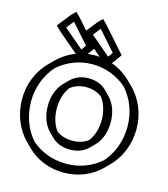

<svg xmlns="http://www.w3.org/2000/svg" viewBox="-165 -1286 1281 1463"><g transform="rotate(15 476.0 -554.5)"><path d="M602 -928 575 -891 420 -1023 466 -1082ZM672 -928 499 -1124 464 -1159 429 -1124 347 -1020 382 -985 581 -816 616 -851ZM391 -928 364 -891 209 -1023 255 -1082ZM461 -928 288 -1124 253 -1159 218 -1124 136 -1020 171 -985 370 -816 405 -851ZM228 -413C228 -341 249 -269 296 -222L331 -187C365 -153 412 -132 476 -132C539 -132 586 -153 620 -187L655 -222C702 -269 724 -341 724 -413C724 -484 701 -556 654 -603L619 -639L618 -640C583 -674 537 -694 476 -694C415 -694 368 -672 334 -638L299 -603L298 -602C251 -554 228 -484 228 -413ZM299 -413C299 -475 316 -537 352 -584C384 -608 425 -624 476 -624C527 -624 567 -609 600 -584C635 -539 653 -476 653 -413C653 -350 637 -288 601 -241C570 -217 528 -202 476 -202C423 -202 382 -217 350 -241C315 -287 299 -350 299 -413ZM96 -413C96 -525 138 -626 204 -701C278 -766 372 -805 476 -805C580 -805 677 -766 749 -702C816 -626 856 -526 856 -413C856 -299 816 -197 750 -122C678 -58 583 -20 476 -20C367 -20 271 -59 201 -121C134 -197 96 -299 96 -413ZM25 -413C25 -290 70 -181 147 -103L148 -102L183 -67C256 6 357 50 476 50C592 50 694 6 768 -68L803 -103C880 -180 927 -290 927 -413C927 -535 880 -643 803 -720L767 -755C692 -830 589 -875 476 -875C364 -875 262 -830 186 -755L185 -754L150 -719C73 -642 25 -534 25 -413Z"/></g></svg>

Font: Hussar Press
Style: Bold
Weight: 700
Foundry: Cannot Into Space Fonts
Version: Version 1.43